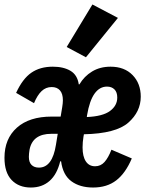

<svg xmlns="http://www.w3.org/2000/svg" viewBox="-28 -826 649 858"><path d="M-8 -121Q-8 -206 47.5 -255.5Q103 -305 203 -305H243L250 -347Q253 -365 253 -378Q253 -407 240 -422Q227 -437 203 -437Q177 -437 158 -419Q139 -401 124 -365L44 -411Q73 -474 112 -501Q151 -528 208 -528Q256 -528 287 -509.5Q318 -491 324 -449H327Q348 -485 383.5 -506.5Q419 -528 466 -528Q528 -528 564.5 -490.5Q601 -453 601 -394Q601 -327 545.5 -278Q490 -229 347 -226L345 -215Q341 -191 341 -167Q341 -127 355.5 -105Q370 -83 397 -83Q422 -83 439 -102Q456 -121 470 -157L561 -118Q533 -52 491.5 -20Q450 12 388 12Q329 12 291 -16Q253 -44 245 -105H241Q227 -47 193.5 -17.5Q160 12 110 12Q56 12 24 -21.5Q-8 -55 -8 -121ZM222 -179 230 -228H201Q160 -228 135.5 -210.5Q111 -193 104 -157Q101 -138 101 -125Q101 -101 113 -89Q125 -77 146 -77Q176 -77 195 -102.5Q214 -128 222 -179ZM361 -311 360 -303Q431 -306 463.5 -330Q496 -354 496 -390Q496 -414 483.5 -426.5Q471 -439 450 -439Q417 -439 394.5 -407.5Q372 -376 361 -311ZM356 -570 270 -616 385 -806 499 -746Z"/></svg>

Font: iA Writer Mono V
Style: Regular
Weight: 400
Italic angle: -9.5°
Designer: Mike Abbink, Paul van der Laan, Pieter van Rosmalen
Foundry: Bold Monday
Version: Version 2.000